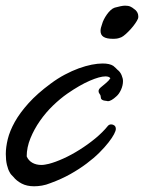

<svg xmlns="http://www.w3.org/2000/svg" viewBox="-70 -633 503 668"><path d="M106 3.9Q90.3 10.3 75.9 12.7Q61.5 15.1 48.8 15.1Q23.4 15.1 5.4 5.6Q-12.7 -3.9 -23.9 -18.1Q-26.9 -21 -30.3 -24.7Q-33.7 -28.3 -36.1 -33.2Q-42 -43 -45.9 -59.3Q-49.8 -75.7 -49.8 -97.2Q-49.8 -120.6 -43 -148.9Q-36.1 -177.2 -18.6 -208.7Q-1 -240.2 29.3 -273.9Q59.6 -307.6 106 -341.8Q130.9 -360.4 155.8 -373.5Q180.7 -386.7 204.3 -395.3Q228 -403.8 249 -408Q270 -412.1 287.1 -412.1Q311.5 -412.1 324.2 -403.8Q328.6 -399.9 332.5 -396.5Q336.4 -393.1 338.9 -390.1Q348.1 -383.3 353 -371.6Q357.9 -359.9 357.9 -351.1Q357.9 -335.9 351.1 -320.8Q344.2 -305.7 335 -297.9Q326.2 -289.6 318.4 -285.2Q310.5 -280.8 305.2 -280.8Q303.7 -281.7 299.8 -282Q295.9 -282.2 291.7 -283.2Q287.6 -284.2 284.2 -286.6Q280.8 -289.1 280.8 -293.9Q280.8 -300.8 276.9 -305.7Q272.9 -310.5 272.9 -315.9Q272.9 -322.8 280.8 -329.1Q288.6 -335.9 298.6 -344Q308.6 -352.1 314 -360.8Q309.6 -367.2 296.9 -367.2Q277.3 -367.2 242.7 -352.3Q208 -337.4 164.1 -307.1Q139.6 -290 114.5 -265.9Q89.4 -241.7 69.1 -212.6Q48.8 -183.6 35.9 -151.9Q22.9 -120.1 22.9 -88.9Q28.8 -74.7 42.2 -66.9Q55.7 -59.1 74.2 -59.1Q80.1 -59.1 86.7 -60.3Q93.3 -61.5 100.1 -63Q122.6 -68.8 150.6 -81.5Q178.7 -94.2 207 -112.1Q235.4 -129.9 261.2 -151.1Q287.1 -172.4 305.2 -194.8Q309.6 -200.2 316.9 -200.2Q323.2 -200.2 328.1 -196.3Q333 -192.4 333 -184.1Q333 -178.2 326.7 -166Q320.3 -153.8 307.6 -137.5Q294.9 -121.1 275.9 -102.1Q256.8 -83 231.4 -64Q206.1 -44.9 174.8 -27.3Q143.6 -9.8 106 3.9ZM285.2 -549.3Q287.1 -556.6 291.5 -565.4Q295.9 -574.2 301.8 -582.5Q307.6 -590.8 314.7 -597.4Q321.8 -604 329.1 -606.4Q339.4 -609.4 349.1 -611.3Q358.9 -613.3 365.2 -613.3Q376.5 -613.3 383.5 -610.1Q390.6 -606.9 396 -602.1Q403.3 -597.7 407.2 -590.8Q411.1 -584 411.1 -577.1Q411.1 -574.7 411.1 -572.8Q411.1 -570.8 410.2 -568.4Q407.2 -561 400.4 -551.3Q393.6 -541.5 384.8 -531.7Q376 -522 367.2 -514.2Q358.4 -506.3 352.1 -503.4Q342.3 -499.5 336.9 -498.8Q331.5 -498 327.1 -498H321.8Q301.3 -498 290.5 -504.6Q279.8 -511.2 279.8 -525.4Q279.8 -530.8 281.2 -536.6Q282.7 -542.5 285.2 -549.3Z"/></svg>

Font: Oregano
Style: Italic
Weight: 400
Italic angle: -12°
Designer: Astigmatic (AOETI)
Foundry: Astigmatic (AOETI)
Version: Version 1.000